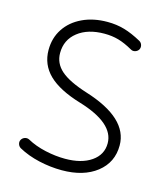

<svg xmlns="http://www.w3.org/2000/svg" viewBox="-106 -768 761 872"><g transform="rotate(15 274.0 -332.5)"><path d="M463.9 -601.6Q458 -592.3 447 -589.1Q436 -585.9 426.3 -591.8Q389.2 -612.8 358.9 -621.3Q328.6 -629.9 293 -629.9Q214.8 -629.9 167.5 -592.5Q120.1 -555.2 120.1 -493.2Q120.1 -444.8 158 -411.4Q195.8 -377.9 282.2 -350.6Q490.2 -285.6 490.2 -157.2Q490.2 -77.1 428.5 -28.8Q366.7 19.5 264.6 19.5Q211.4 19.5 157.5 7.3Q103.5 -4.9 60.1 -28.8Q50.3 -34.7 47.1 -45.7Q43.9 -56.6 49.3 -65.9Q55.2 -75.7 66.2 -78.9Q77.1 -82 86.9 -76.7Q124 -56.2 172.4 -45.4Q220.7 -34.7 265.6 -34.7Q342.8 -34.7 388.9 -66.7Q435.1 -98.6 435.1 -152.3Q435.1 -247.1 266.1 -298.3Q163.6 -329.1 114.7 -376.7Q65.9 -424.3 65.9 -493.2Q65.9 -549.8 94.5 -593Q123 -636.2 174.3 -660.6Q225.6 -685.1 292.5 -685.1Q335 -685.1 372.1 -674.3Q409.2 -663.6 453.6 -639.2Q463.4 -633.3 466.3 -622.3Q469.2 -611.3 463.9 -601.6Z"/></g></svg>

Font: Mikhak-FD Light
Style: Regular
Weight: 300
Designer: Amin Abedi
Version: Version 3.2